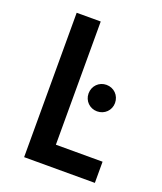

<svg xmlns="http://www.w3.org/2000/svg" viewBox="-120 -703 657 781"><g transform="rotate(20 208.5 -312.5)"><path d="M77.1 0H383.3V-91.7H181.2V-625H77.1ZM291.7 -276.4C324.3 -276.4 349.3 -301.4 349.3 -333.3C349.3 -366 324.3 -391 291.7 -391C259.7 -391 234.7 -366 234.7 -333.3C234.7 -301.4 259.7 -276.4 291.7 -276.4Z"/></g></svg>

Font: Afacad Medium
Style: Regular
Weight: 500
Designer: Kristian Moeller
Foundry: Dicotype
Version: Version 1.000